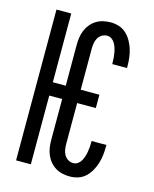

<svg xmlns="http://www.w3.org/2000/svg" viewBox="-113 -819 726 904"><g transform="rotate(15 250.0 -367.5)"><path d="M314 8Q296 8 278 4Q260 0 244.5 -9.5Q229 -19 217 -33.5Q205 -48 198 -65Q191 -82 188.5 -100Q186 -118 186 -137V-335H123V0H51V-735H123V-400H186V-599Q186 -617 188.5 -635Q191 -653 198 -670Q205 -687 217 -701.5Q229 -716 244.5 -725.5Q260 -735 278 -739Q296 -743 314 -743Q335 -743 355 -736.5Q375 -730 390 -716Q405 -702 415.5 -683.5Q426 -665 432 -645.5Q438 -626 440.5 -605.5Q443 -585 443 -564V-555H371V-561Q371 -573 370 -585Q369 -597 367 -608.5Q365 -620 361.5 -631.5Q358 -643 352 -653.5Q346 -664 336 -671Q326 -678 314 -678Q300 -678 288 -670.5Q276 -663 269.5 -651Q263 -639 261 -625.5Q259 -612 259 -599V-400H350V-335H259V-137Q259 -123 261 -109.5Q263 -96 269.5 -84Q276 -72 288 -64.5Q300 -57 314 -57Q326 -57 336 -64Q346 -71 352 -81.5Q358 -92 361.5 -103.5Q365 -115 367 -126.5Q369 -138 370 -150Q371 -162 371 -174V-180H443V-171Q443 -150 440.5 -129.5Q438 -109 432 -89.5Q426 -70 415.5 -51.5Q405 -33 390 -19Q375 -5 355 1.5Q335 8 314 8Z"/></g></svg>

Font: Iosevka Term Curly
Style: Regular
Weight: 400
Designer: Belleve Invis
Foundry: Belleve Invis
Version: Version 32.3.0